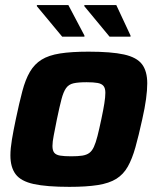

<svg xmlns="http://www.w3.org/2000/svg" viewBox="-20 -719 613 747"><path d="M249.9 8Q161.3 8 111.2 -3Q61.2 -14 40.9 -41.1Q20.5 -68.1 20.5 -114.3Q20.5 -140.7 26.3 -175.6Q32.1 -210.4 41.5 -255Q54.9 -319 66.9 -364.2Q78.8 -409.4 96.3 -439.4Q113.8 -469.4 141.5 -486.7Q169.2 -504 213.6 -511Q258 -518 324.3 -518Q412.9 -518 462.5 -507Q512.2 -496 532.6 -468.9Q552.9 -441.9 552.9 -394.7Q552.9 -368.3 548.2 -333.7Q543.5 -299 533.5 -255Q519.5 -191 506.8 -145.8Q494.1 -100.6 477.1 -70.6Q460.2 -40.6 432.6 -23.3Q404.9 -6 360.5 1Q316.2 8 249.9 8ZM257.2 -110.9Q283.2 -110.9 300 -113.5Q316.8 -116.1 327.4 -123.9Q338 -131.7 345.3 -147.6Q352.6 -163.5 359.3 -189.8Q366 -216.2 374.2 -255Q382.2 -292.3 386 -316.9Q389.9 -341.6 389.9 -358Q389.9 -375.8 382.7 -384.6Q375.6 -393.3 359.9 -396.2Q344.2 -399.1 316.9 -399.1Q284.5 -399.1 265.9 -394.9Q247.3 -390.7 237 -376.1Q226.6 -361.4 219.2 -332.9Q211.7 -304.5 201.4 -255Q193.8 -216.7 189 -191.8Q184.1 -166.9 184.1 -151Q184.1 -133.6 191 -124.9Q197.9 -116.3 213.9 -113.6Q229.9 -110.9 257.2 -110.9ZM222 -576.3 123.5 -694.9V-699.4H245.9L308.5 -580.8V-576.3ZM406.3 -576.3 308.1 -694.9V-699.4H432.4L487.8 -580.8V-576.3Z"/></svg>

Font: Saira Thin
Style: Italic
Weight: 100
Italic angle: -12°
Designer: Hector Gatti with collaboration of the Omnibus-Type team
Foundry: Omnibus-Type
Version: Version 1.101